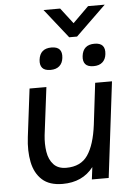

<svg xmlns="http://www.w3.org/2000/svg" viewBox="-60 -945 681 1000"><g transform="rotate(-5 280.0 -445.5)"><path d="M327 -748 206 -901H293L356 -819L439 -901H526L368 -748ZM163 -644Q170 -703 230 -703Q289 -703 282 -644Q279 -617 262 -602Q245 -587 216 -587Q185 -587 172.5 -602Q160 -617 163 -644ZM388 -644Q395 -703 455 -703Q514 -703 507 -644Q504 -617 487 -602Q470 -587 441 -587Q410 -587 397.5 -602Q385 -617 388 -644ZM155 -251Q150 -205 156.5 -164Q163 -123 186.5 -97.5Q210 -72 253 -72Q329 -72 365.5 -125.5Q402 -179 415 -283L441 -500H529L468 0H380L388 -64Q331 10 227 10Q158 10 120 -24.5Q82 -59 70 -118Q58 -177 67 -249L98 -500H186Z"/></g></svg>

Font: Haskoy Medium
Style: Italic
Weight: 500
Designer: Ertekin Erdin
Foundry: Ertekin Erdin
Version: Version 2.000; ttfautohint (v1.8.4.7-5d5b)